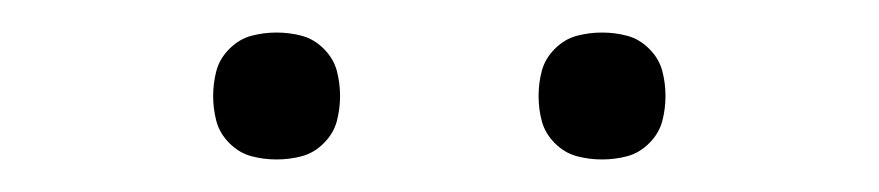

<svg xmlns="http://www.w3.org/2000/svg" viewBox="-20 -729 540 118"><path d="M350 -631Q342 -631 334.5 -633Q327 -635 321 -641Q315 -647 313 -654.5Q311 -662 311 -670Q311 -678 313 -685.5Q315 -693 321 -699Q327 -705 334.5 -707Q342 -709 350 -709Q358 -709 365.5 -707Q373 -705 379 -699Q385 -693 387 -685.5Q389 -678 389 -670Q389 -662 387 -654.5Q385 -647 379 -641Q373 -635 365.5 -633Q358 -631 350 -631ZM150 -631Q142 -631 134.5 -633Q127 -635 121 -641Q115 -647 113 -654.5Q111 -662 111 -670Q111 -678 113 -685.5Q115 -693 121 -699Q127 -705 134.5 -707Q142 -709 150 -709Q158 -709 165.5 -707Q173 -705 179 -699Q185 -693 187 -685.5Q189 -678 189 -670Q189 -662 187 -654.5Q185 -647 179 -641Q173 -635 165.5 -633Q158 -631 150 -631Z"/></svg>

Font: Iosevka Term Curly Extralight
Style: Regular
Weight: 200
Designer: Belleve Invis
Foundry: Belleve Invis
Version: Version 32.3.0